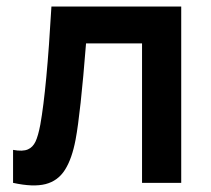

<svg xmlns="http://www.w3.org/2000/svg" viewBox="-20 -560 645 588"><path d="M20 0V-101Q49.5 -95.5 65.5 -102.5Q80.5 -109 88.8 -126.5Q97 -144 103.5 -178.5Q123 -287 137.5 -540H535V0H415V-427H243.5Q226.5 -212 211.5 -132.5Q200.5 -74 179 -40Q157.5 -6 119.5 3.8Q81.5 13.5 20 0Z"/></svg>

Font: Vortex Mix
Style: Bold
Weight: 700
Designer: Mikhail Sharanda
Foundry: Mikhail Sharanda
Version: Version 4.504;Glyphs 3.1.2 (3151)